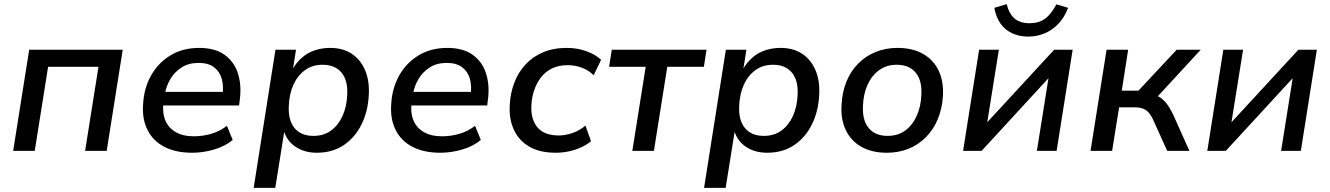

<svg xmlns="http://www.w3.org/2000/svg" viewBox="-20 -734 6469 934"><path d="M44 0 122 -492H577L499 0H394L459 -409H214L149 0Z M915 9Q835 9 780 -19.5Q725 -48 698 -101Q671 -154 676 -226Q680 -304 714.5 -366Q749 -428 809 -464.5Q869 -501 949 -501Q1026 -501 1073 -467Q1120 -433 1138 -375Q1156 -317 1146 -245L1143 -221H755L765 -287H1081L1062 -269Q1069 -316 1058.5 -351.5Q1048 -387 1020.5 -407.5Q993 -428 946 -428Q898 -428 863.5 -406Q829 -384 808.5 -349Q788 -314 781 -272L777 -247Q768 -192 782.5 -153Q797 -114 833 -92.5Q869 -71 923 -71Q966 -71 1007.5 -83Q1049 -95 1084 -122L1112 -53Q1074 -22 1021 -6.5Q968 9 915 9Z M1214 180 1320 -492H1420L1404 -392H1400Q1420 -428 1447.5 -452.5Q1475 -477 1510.5 -489Q1546 -501 1586 -501Q1648 -501 1691 -472.5Q1734 -444 1756 -392.5Q1778 -341 1774 -272Q1770 -192 1738.5 -128.5Q1707 -65 1652 -28Q1597 9 1521 9Q1462 9 1419 -19Q1376 -47 1360 -100L1364 -101L1319 180ZM1505 -73Q1555 -73 1590.5 -99Q1626 -125 1646.5 -170.5Q1667 -216 1669 -273Q1673 -342 1641.5 -380.5Q1610 -419 1549 -419Q1500 -419 1464 -393Q1428 -367 1407.5 -322Q1387 -277 1385 -220Q1381 -150 1412.5 -111.5Q1444 -73 1505 -73Z M2122 9Q2042 9 1987 -19.5Q1932 -48 1905 -101Q1878 -154 1883 -226Q1887 -304 1921.5 -366Q1956 -428 2016 -464.5Q2076 -501 2156 -501Q2233 -501 2280 -467Q2327 -433 2345 -375Q2363 -317 2353 -245L2350 -221H1962L1972 -287H2288L2269 -269Q2276 -316 2265.5 -351.5Q2255 -387 2227.5 -407.5Q2200 -428 2153 -428Q2105 -428 2070.5 -406Q2036 -384 2015.5 -349Q1995 -314 1988 -272L1984 -247Q1975 -192 1989.5 -153Q2004 -114 2040 -92.5Q2076 -71 2130 -71Q2173 -71 2214.5 -83Q2256 -95 2291 -122L2319 -53Q2281 -22 2228 -6.5Q2175 9 2122 9Z M2683 9Q2606 9 2555 -20.5Q2504 -50 2479.5 -103.5Q2455 -157 2460 -227Q2463 -282 2482 -332Q2501 -382 2536 -420Q2571 -458 2621.5 -479.5Q2672 -501 2738 -501Q2788 -501 2832.5 -485Q2877 -469 2904 -443L2868 -368Q2844 -392 2811 -404.5Q2778 -417 2741 -417Q2698 -417 2666 -401.5Q2634 -386 2612.5 -358.5Q2591 -331 2579 -296.5Q2567 -262 2565 -223Q2561 -155 2594 -115Q2627 -75 2699 -75Q2730 -75 2765 -87Q2800 -99 2828 -123L2855 -47Q2835 -30 2806.5 -17Q2778 -4 2746.5 2.5Q2715 9 2683 9Z M3056 0 3121 -409H2943L2956 -492H3417L3404 -409H3226L3161 0Z M3405 180 3511 -492H3611L3595 -392H3591Q3611 -428 3638.5 -452.5Q3666 -477 3701.5 -489Q3737 -501 3777 -501Q3839 -501 3882 -472.5Q3925 -444 3947 -392.5Q3969 -341 3965 -272Q3961 -192 3929.5 -128.5Q3898 -65 3843 -28Q3788 9 3712 9Q3653 9 3610 -19Q3567 -47 3551 -100L3555 -101L3510 180ZM3696 -73Q3746 -73 3781.5 -99Q3817 -125 3837.5 -170.5Q3858 -216 3860 -273Q3864 -342 3832.5 -380.5Q3801 -419 3740 -419Q3691 -419 3655 -393Q3619 -367 3598.5 -322Q3578 -277 3576 -220Q3572 -150 3603.5 -111.5Q3635 -73 3696 -73Z M4294 9Q4221 9 4170 -20Q4119 -49 4094 -102Q4069 -155 4074 -225Q4077 -287 4098 -338Q4119 -389 4155.5 -425.5Q4192 -462 4240.5 -481.5Q4289 -501 4346 -501Q4419 -501 4470 -472Q4521 -443 4546 -390.5Q4571 -338 4567 -267Q4563 -205 4542 -154.5Q4521 -104 4484.5 -67Q4448 -30 4400 -10.5Q4352 9 4294 9ZM4298 -73Q4348 -73 4383.5 -99Q4419 -125 4439.5 -170.5Q4460 -216 4462 -273Q4466 -342 4434.5 -380.5Q4403 -419 4342 -419Q4293 -419 4257 -393Q4221 -367 4200.5 -322Q4180 -277 4178 -220Q4174 -150 4205.5 -111.5Q4237 -73 4298 -73Z M4665 0 4743 -492H4839L4779 -117H4762L5108 -492H5198L5120 0H5024L5084 -376H5101L4755 0ZM4982 -556Q4938 -556 4903 -572.5Q4868 -589 4846.5 -620Q4825 -651 4817 -696L4877 -714Q4889 -666 4916 -643.5Q4943 -621 4988 -621Q5033 -621 5063 -642.5Q5093 -664 5119 -713L5176 -696Q5157 -647 5127 -616.5Q5097 -586 5060 -571Q5023 -556 4982 -556Z M5285 0 5363 -492H5468L5437 -293H5518L5704 -492H5821L5597 -249L5572 -277Q5598 -275 5618.5 -263Q5639 -251 5655.5 -229.5Q5672 -208 5688 -174L5766 0H5658L5592 -146Q5581 -171 5568.5 -185.5Q5556 -200 5539 -206Q5522 -212 5497 -212H5424L5390 0Z M5853 0 5931 -492H6027L5967 -117H5950L6296 -492H6386L6308 0H6212L6272 -376H6289L5943 0Z"/></svg>

Font: Nunito Sans 10pt SemiBold
Style: Italic
Weight: 600
Italic angle: -9°
Designer: Vernon Adams
Foundry: Vernon Adams
Version: Version 3.101;gftools[0.9.27]